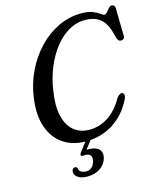

<svg xmlns="http://www.w3.org/2000/svg" viewBox="-133 -808 934 1115"><g transform="rotate(-15 334.0 -250.5)"><path d="M575 -203.5Q582 -200 583.2 -189.2Q584.5 -178.5 575.5 -161.5Q535 -80.5 462.8 -34Q390.5 12.5 296.5 12.5Q218.5 12.5 162 -25.8Q105.5 -64 80.2 -137Q55 -210 70.5 -314.5Q82 -395.5 117 -467.5Q152 -539.5 204.8 -594.8Q257.5 -650 323.5 -681.5Q389.5 -713 463 -713Q505.5 -713 531 -702.2Q556.5 -691.5 570.5 -681Q584.5 -670.5 592 -670.5Q600.5 -670.5 608.8 -680.8Q617 -691 626 -701.2Q635 -711.5 644 -711.5Q664 -711.5 664.5 -688.5L667.5 -523Q668 -512 661.8 -506.2Q655.5 -500.5 646.5 -500.5Q629.5 -500 623 -521L612 -560.5Q596 -618 561.5 -644Q527 -670 473 -670Q420 -670 373.2 -642.5Q326.5 -615 289.2 -567Q252 -519 226.2 -456.2Q200.5 -393.5 190 -322.5Q175 -228.5 190.5 -167.8Q206 -107 244 -77.2Q282 -47.5 335 -47.5Q394.5 -47.5 446.5 -80.2Q498.5 -113 540 -185Q560 -210 575 -203.5ZM307.5 -6H338L287.5 60.5Q293 60.5 300 60.5Q342.5 60.5 361.5 80Q380.5 99.5 372 133Q362.5 168.5 330.8 190.2Q299 212 253.5 212Q215.5 212 194.5 196.2Q173.5 180.5 177.5 158Q181.5 141.5 195.5 141Q205.5 140.5 209.5 150.5Q211.5 167 224 174Q236.5 181 253 181Q294.5 181 307 133.5Q312 112.5 303.8 100.2Q295.5 88 273 88H257Q247 88 246.2 81.8Q245.5 75.5 252 66.5Z"/></g></svg>

Font: Fraunces 72pt S050
Style: Italic
Weight: 400
Italic angle: -16°
Version: Version 1.000; ttfautohint (v1.8.3)